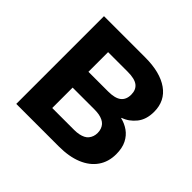

<svg xmlns="http://www.w3.org/2000/svg" viewBox="-167 -898 1091 1091"><g transform="rotate(45 379.0 -352.5)"><path d="M90 0V-705H422Q541 -705 608.5 -657.5Q676 -610 676 -522Q676 -460 644.5 -421Q613 -382 569 -367V-364Q603 -356 631.5 -336Q660 -316 677 -282.5Q694 -249 694 -200Q694 -138 662.5 -93Q631 -48 572.5 -24Q514 0 432 0ZM251 -128H427Q448 -128 465 -131.5Q482 -135 495 -141.5Q508 -148 516.5 -158.5Q525 -169 529.5 -182Q534 -195 534 -210Q534 -227 529 -240.5Q524 -254 515.5 -263.5Q507 -273 493.5 -279.5Q480 -286 463.5 -289Q447 -292 427 -292H251ZM251 -419H409Q464 -419 489.5 -439Q515 -459 515 -499Q515 -538 490 -557.5Q465 -577 409 -577H251Z"/></g></svg>

Font: Nunito Sans 7pt ExtraBold
Style: Regular
Weight: 800
Designer: Vernon Adams
Foundry: Vernon Adams
Version: Version 3.101;gftools[0.9.27]